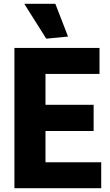

<svg xmlns="http://www.w3.org/2000/svg" viewBox="-20 -993 583 1013"><path d="M224 -789 108 -973H272L339 -800ZM56 -740H505V-603H220V-440H474V-302H220V-137H514V0H56Z"/></svg>

Font: Encode Sans Compressed
Style: ExtraBold
Weight: 800
Designer: Pablo Impallari, Andres Torresi
Foundry: Pablo Impallari, Andres Torresi
Version: Version 1.000; ttfautohint (v1.00) -l 8 -r 50 -G 200 -x 14 -